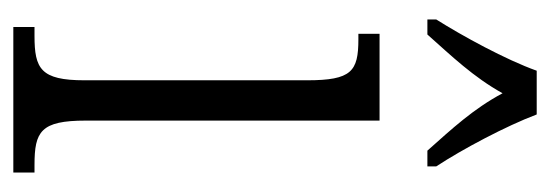

<svg xmlns="http://www.w3.org/2000/svg" viewBox="-282 -524 806 281"><g transform="rotate(90 120.5 -383.0)"><path d="M8 -619V-606H30C62 -642 92 -673 116 -716C139 -673 168 -642 200 -606H223V-619C198 -657 164 -721 147 -766H83C67 -721 32 -657 8 -619ZM19 0H232V-31H221C172 -31 156 -40 156 -106V-536H29V-505H37C84 -505 97 -495 97 -430V-104C97 -40 80 -31 32 -31H19Z"/></g></svg>

Font: Noto Serif Tamil ExtraCondensed Light
Style: Italic
Weight: 300
Width: 2
Italic angle: -12°
Designer: Indian Type Foundry, Tom Grace, and the Monotype Design Team
Foundry: Monotype Imaging Inc.
Version: Version 2.003